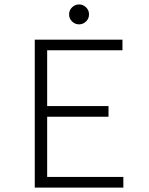

<svg xmlns="http://www.w3.org/2000/svg" viewBox="-20 -847 672 867"><path d="M137 0V-668H533V-620H193V-368H470V-320H193V-48H537V0ZM337 -737Q319 -737 305.5 -750Q292 -763 292 -782Q292 -801 305.5 -814Q319 -827 337 -827Q355 -827 368.5 -814Q382 -801 382 -782Q382 -763 368.5 -750Q355 -737 337 -737Z"/></svg>

Font: Atkinson Hyperlegible Mono ExtraLight
Style: Regular
Weight: 200
Monospace: yes
Designer: Elliott Scott, Megan Eiswerth, Linus Boman, Theodore Petrosky, Letters from Sweden
Foundry: Applied Design Works, Letters from Sweden
Version: Version 2.001